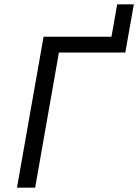

<svg xmlns="http://www.w3.org/2000/svg" viewBox="-20 -868 640 888"><path d="M181.5 -698H495.5L522 -848H599L559.5 -625H252.5L142.5 0H58.5Z"/></svg>

Font: JuliaMono
Style: Italic
Weight: 400
Italic angle: -9°
Monospace: yes
Designer: cormullion
Foundry: corm
Version: Version 0.057; ttfautohint (v1.8.4)